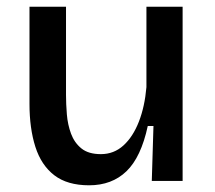

<svg xmlns="http://www.w3.org/2000/svg" viewBox="-20 -540 641 573"><path d="M246 13Q181 13 142 -17Q103 -47 85.5 -102Q68 -157 68 -230V-520H177V-257Q177 -230 179.5 -199Q182 -168 192 -141Q202 -114 223 -97Q244 -80 281 -80Q320 -80 348.5 -106Q377 -132 394.5 -177Q412 -222 417 -280V-520H525V0H433L438 -164H421Q401 -71 357.5 -29Q314 13 246 13Z"/></svg>

Font: Bricolage Grotesque 10pt Medium
Style: Regular
Weight: 500
Designer: Mathieu Triay
Foundry: Atelier Triay
Version: Version 1.000; ttfautohint (v1.8.4.7-5d5b);gftools[0.9.32]